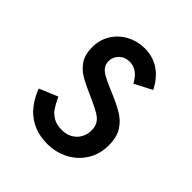

<svg xmlns="http://www.w3.org/2000/svg" viewBox="-131 -513 614 614"><g transform="rotate(45 175.5 -206.5)"><path d="M29.8 -93.8 92.3 -120.1Q103.5 -96.7 112.1 -83.7Q120.6 -70.8 136 -61.5Q151.4 -52.2 175.8 -52.2Q197.8 -52.2 213.1 -61.8Q228.5 -71.3 236.3 -86.2Q244.1 -101.1 244.1 -117.7Q244.1 -134.8 237.8 -146.2Q231.4 -157.7 217.3 -166.7Q203.1 -175.8 176.8 -187.5Q130.4 -207.5 107.2 -220.9Q84 -234.4 70.6 -254.9Q57.1 -275.4 57.1 -308.1Q57.1 -342.8 74.2 -369.4Q91.3 -396 119.1 -410.4Q147 -424.8 178.2 -424.8Q253.4 -424.8 292 -349.6L232.9 -318.8Q210.9 -360.4 175.3 -360.4Q153.3 -360.4 139.4 -346.4Q125.5 -332.5 125.5 -314Q125.5 -300.8 132.1 -291.3Q138.7 -281.7 152.6 -273.7Q166.5 -265.6 192.4 -254.9Q238.3 -235.8 262.9 -221.4Q287.6 -207 302.2 -183.8Q316.9 -160.6 316.9 -123.5Q316.9 -84 297.6 -53Q278.3 -22 245.6 -4.9Q212.9 12.2 174.8 12.2Q70.8 12.2 29.8 -93.8Z"/></g></svg>

Font: NMS Futura Pro Book
Style: Regular
Weight: 400
Designer: Blend3rman
Version: Version 0.1